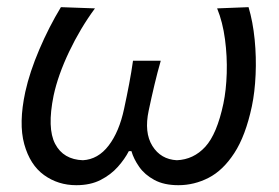

<svg xmlns="http://www.w3.org/2000/svg" viewBox="-20 -520 799 550"><path d="M198.5 10.5Q146.5 10.5 106.2 -18.5Q66 -47.5 49.5 -107Q33 -166.5 52.5 -257Q65 -313.5 92.5 -378Q120 -442.5 154.5 -499.5L252 -496Q210 -439 178 -371.8Q146 -304.5 133.5 -246Q114.5 -152.5 138 -107.8Q161.5 -63 217.5 -61Q261 -63.5 291.2 -103Q321.5 -142.5 335.5 -208.5Q343.5 -245.5 350 -279.8Q356.5 -314 361 -346H440.5Q431 -313 422.5 -277.2Q414 -241.5 406 -203.5Q392.5 -140.5 416.5 -102Q440.5 -63.5 486.5 -61Q534.5 -63 568 -99.5Q601.5 -136 620 -223.5Q628 -262 629.5 -310.2Q631 -358.5 624.5 -407.5Q618 -456.5 602 -496L692 -499.5Q704.5 -457.5 709.5 -406.8Q714.5 -356 712.2 -306Q710 -256 701.5 -215.5Q683.5 -131 651.2 -81.5Q619 -32 577.8 -10.8Q536.5 10.5 491 10.5Q450 10.5 422.2 -4.5Q394.5 -19.5 378.8 -42Q363 -64.5 356.5 -87H349Q337.5 -64.5 317.5 -42Q297.5 -19.5 268.2 -4.5Q239 10.5 198.5 10.5Z"/></svg>

Font: Commissioner Flair
Style: Italic
Weight: 400
Italic angle: -12°
Designer: Kostas Bartsokas
Foundry: Kostas Bartsokas
Version: Version 1.000; ttfautohint (v1.8.3)